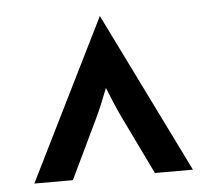

<svg xmlns="http://www.w3.org/2000/svg" viewBox="-40 -611 602 541"><g transform="rotate(-5 260.5 -340.0)"><path d="M36.1 -112.5H145.1L225 -279.2C237.5 -304.9 249.3 -334.7 260.4 -363.2C272.2 -334.7 284 -304.9 296.5 -279.2L377.1 -112.5H484.7L261.1 -566.7Z"/></g></svg>

Font: Afacad
Style: Bold
Weight: 700
Designer: Kristian Moeller
Foundry: Dicotype
Version: Version 1.000